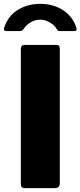

<svg xmlns="http://www.w3.org/2000/svg" viewBox="-47 -975 417 995"><path d="M246 -742Q263 -742 263 -723V-27Q263 -12 256 -6Q249 0 233 0H85Q71 0 66 -5.5Q61 -11 61 -23V-721Q61 -731 65.5 -736.5Q70 -742 78 -742ZM264 -814Q258 -814 254 -816Q250 -818 246 -826Q234 -846 210 -859.5Q186 -873 162 -873Q136 -873 113 -860Q90 -847 77 -827Q72 -819 67.5 -816.5Q63 -814 55 -814H-16Q-23 -814 -25.5 -818.5Q-28 -823 -26 -829Q-7 -891 44 -923Q95 -955 162 -955Q229 -955 279.5 -922.5Q330 -890 349 -831Q350 -828 350 -823Q350 -814 337 -814Z"/></svg>

Font: Libre Franklin ExtraBold
Style: Regular
Weight: 800
Designer: Pablo Impallari, Rodrigo Fuenzalida
Foundry: Impallari Type
Version: Version 1.002; ttfautohint (v1.5)